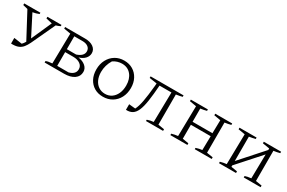

<svg xmlns="http://www.w3.org/2000/svg" viewBox="97 -1481 3653 2441"><g transform="rotate(30 1923.0 -260.5)"><path d="M130 4V-78L248 -61Q258 -71 267.5 -83.5Q277 -96 286 -112L90 -480L20 -497V-521H257V-502Q216 -484 166 -476L318 -179L450 -476L360 -497V-521H567V-502Q551 -495 536 -489Q521 -483 506 -479L345 -133Q323 -87 298.5 -56.5Q274 -26 238.5 -10.5Q203 5 149 5Q145 5 140 5Q135 5 130 4Z M961 -271Q1029 -260 1068 -225.5Q1107 -191 1107 -142Q1107 -76 1052.5 -38Q998 0 905 0H620V-21Q649 -35 711 -39L719 -481L620 -498V-521H913Q990 -521 1035.5 -488Q1081 -455 1081 -402Q1081 -358 1049.5 -323Q1018 -288 961 -271ZM900 -477H780V-288H916Q1015 -321 1015 -390Q1015 -430 984 -453.5Q953 -477 900 -477ZM900 -245H780V-43H945Q990 -54 1015 -79Q1040 -104 1040 -142Q1040 -189 1001 -217Q962 -245 900 -245Z M1476 7Q1404 7 1349.5 -25.5Q1295 -58 1264 -116.5Q1233 -175 1233 -254Q1233 -334 1266 -396Q1299 -458 1356.5 -493Q1414 -528 1487 -528Q1560 -528 1615 -495Q1670 -462 1701.5 -403Q1733 -344 1733 -267Q1733 -187 1700.5 -125Q1668 -63 1610 -28Q1552 7 1476 7ZM1482 -38Q1536 -38 1577 -66Q1618 -94 1641.5 -145Q1665 -196 1665 -264Q1665 -361 1615.5 -420.5Q1566 -480 1482 -480Q1449 -480 1416 -470Q1383 -460 1354 -440Q1301 -353 1301 -255Q1301 -191 1323.5 -142Q1346 -93 1387 -65.5Q1428 -38 1482 -38Z M1816 4V-78L1910 -69Q1936 -118 1952.5 -207Q1969 -296 1983 -442L1986 -481L1875 -498V-521H2359V-500Q2343 -495 2322 -491Q2301 -487 2268 -482V-39L2359 -24V0H2108V-19Q2133 -28 2154 -32.5Q2175 -37 2199 -39L2207 -476H2032Q2022 -338 2008 -244Q1994 -150 1970 -94.5Q1946 -39 1908.5 -16Q1871 7 1816 4Z M2466 0V-21Q2489 -28 2512 -32.5Q2535 -37 2557 -39L2565 -481L2466 -498V-521H2716V-500Q2678 -489 2626 -482V-288H2917L2921 -481L2824 -498V-521H3073V-500Q3054 -495 3030.5 -490Q3007 -485 2982 -482V-39L3073 -24V0H2824V-19Q2847 -27 2869 -32Q2891 -37 2913 -39L2917 -244H2626V-39L2716 -24V0Z M3180 0V-21Q3203 -28 3226 -32.5Q3249 -37 3271 -39L3279 -481L3180 -498V-521H3431V-500Q3410 -495 3386.5 -490Q3363 -485 3340 -482V-124L3639 -459V-481L3537 -498V-521H3791V-500Q3770 -494 3747 -489.5Q3724 -485 3700 -482V-39L3791 -24V0H3543V-21Q3566 -28 3588 -32.5Q3610 -37 3632 -39L3638 -393L3340 -60V-39L3430 -24V0Z"/></g></svg>

Font: Piazzolla SC Light
Style: Regular
Weight: 300
Designer: Juan Pablo del Peral
Foundry: Huerta Tipografica
Version: Version 1.330